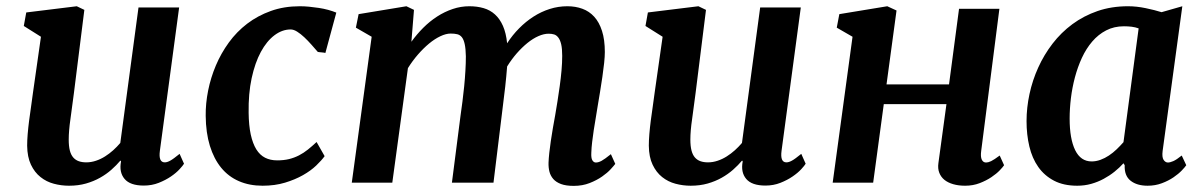

<svg xmlns="http://www.w3.org/2000/svg" viewBox="-20 -588 3874 618"><path d="M67.4 -119.1Q67.4 -135.7 69.1 -156.5Q70.8 -177.2 73.7 -199.7Q76.7 -222.2 80.1 -245.6Q83.5 -269 86.4 -291.5L111.8 -469.7L56.6 -504.4L64.5 -547.9L227.1 -567.9L251.5 -556.2L217.8 -287.6Q212.4 -243.7 206.8 -205.3Q201.2 -167 201.2 -138.7Q201.2 -117.7 204.8 -103.5Q208.5 -89.4 215.8 -81.1Q223.1 -72.8 233.6 -69.1Q244.1 -65.4 257.8 -65.4Q273.4 -65.4 288.8 -70.6Q304.2 -75.7 318.1 -84.5Q332 -93.3 344.5 -104.5Q356.9 -115.7 367.2 -127.9L425.8 -564H556.6L494.6 -102.5Q489.7 -65.4 510.3 -65.4Q514.2 -65.4 518.3 -66.7Q522.5 -67.9 527.8 -70.8Q533.2 -73.7 540.5 -79.1Q547.9 -84.5 558.1 -92.8L572.3 -61Q568.8 -55.2 558.1 -43.5Q547.4 -31.7 530.3 -20Q513.2 -8.3 491 0.5Q468.8 9.3 442.9 9.3Q398.9 9.3 380.9 -12.2Q362.8 -33.7 369.6 -68.4L367.7 -71.3Q355 -56.2 338.6 -41.7Q322.3 -27.3 302 -15.9Q281.7 -4.4 256.8 2.7Q231.9 9.8 202.1 9.8Q177.2 9.8 153.3 3.4Q129.4 -2.9 110.4 -18.1Q91.3 -33.2 79.6 -57.9Q67.9 -82.5 67.4 -119.1Z M825.2 9.8Q782.7 9.8 749 -4.9Q715.3 -19.5 691.9 -48.1Q668.5 -76.7 655.5 -118.7Q642.6 -160.6 642.1 -215.3Q641.6 -254.9 649.9 -296.4Q658.2 -337.9 674.8 -377.2Q691.4 -416.5 716.6 -451.2Q741.7 -485.8 775.6 -511.7Q809.6 -537.6 851.8 -552.7Q894 -567.9 945.3 -567.9Q959.5 -567.9 975.1 -566.4Q990.7 -564.9 1006.3 -562.5Q1022 -560.1 1036.4 -556.2Q1050.8 -552.2 1062.5 -547.4L1027.3 -417.5Q1026.9 -418 1023.2 -418.5Q1019.5 -418.9 1015.1 -419.4Q1010.7 -419.9 1007.1 -420.2Q1003.4 -420.4 1002.9 -420.9Q993.7 -431.6 982.4 -444.3Q971.2 -457 959.5 -468Q947.8 -479 936.5 -486.1Q925.3 -493.2 915.5 -493.2Q888.2 -493.2 863.3 -474.4Q838.4 -455.6 819.6 -420.9Q800.8 -386.2 790 -336.4Q779.3 -286.6 780.3 -224.6Q780.8 -184.1 787.1 -155Q793.5 -126 804.9 -107.4Q816.4 -88.9 833.3 -80.3Q850.1 -71.8 872.1 -71.8Q893.1 -71.8 910.2 -75.9Q927.2 -80.1 942.4 -87.9Q957.5 -95.7 971.2 -106.7Q984.9 -117.7 999 -130.9L1024.9 -85.4Q1015.1 -71.8 997.8 -55.2Q980.5 -38.6 955.1 -24.2Q929.7 -9.8 897.2 0Q864.7 9.8 825.2 9.8Z M1176.3 -469.7 1125.5 -499 1134.3 -542.5 1288.1 -567.9 1312.5 -556.2 1304.2 -453.6Q1321.3 -477.5 1342.3 -498.5Q1363.3 -519.5 1387.2 -534.9Q1411.1 -550.3 1437.3 -559.1Q1463.4 -567.9 1490.7 -567.9Q1515.6 -567.9 1536.6 -561.8Q1557.6 -555.7 1573.2 -541.5Q1588.9 -527.3 1598.9 -504.6Q1608.9 -481.9 1612.3 -448.7Q1629.4 -475.1 1650.9 -496.8Q1672.4 -518.6 1697 -534.4Q1721.7 -550.3 1749.3 -559.1Q1776.9 -567.9 1806.2 -567.9Q1832.5 -567.9 1854.5 -559.8Q1876.5 -551.8 1892.6 -534.2Q1908.7 -516.6 1917.7 -488.5Q1926.8 -460.4 1926.8 -420.4Q1926.8 -406.2 1924.6 -385.3Q1922.4 -364.3 1918.9 -340.6Q1915.5 -316.9 1911.4 -292.2Q1907.2 -267.6 1903.8 -246.6Q1900.9 -227.5 1897.5 -208Q1894 -188.5 1891.1 -168.9Q1888.2 -149.4 1886 -131.1Q1883.8 -112.8 1883.3 -96.7Q1882.3 -79.1 1886.7 -72Q1891.1 -64.9 1897.9 -64.9Q1906.2 -64.9 1916.3 -70.3Q1926.3 -75.7 1946.3 -91.8L1960.4 -60.5Q1956.5 -55.2 1945.8 -43.5Q1935.1 -31.7 1918 -19.8Q1900.9 -7.8 1877.9 1.2Q1855 10.3 1826.7 10.3Q1801.8 10.3 1785.9 4.4Q1770 -1.5 1761 -11.7Q1752 -22 1748.5 -35.4Q1745.1 -48.8 1745.6 -64.5Q1746.1 -78.1 1748 -95.9Q1750 -113.8 1752.9 -133.8Q1755.9 -153.8 1759.5 -175.3Q1763.2 -196.8 1767.1 -217.8Q1770.5 -237.8 1774.4 -262Q1778.3 -286.1 1781.7 -311.3Q1785.2 -336.4 1787.4 -361.3Q1789.6 -386.2 1789.6 -408.2Q1789.6 -431.2 1786.4 -445.1Q1783.2 -459 1777.3 -466.8Q1771.5 -474.6 1763.7 -477.1Q1755.9 -479.5 1746.1 -479.5Q1730.5 -479.5 1712.9 -471.7Q1695.3 -463.9 1677.7 -449.7Q1660.2 -435.5 1643.3 -416.3Q1626.5 -397 1612.3 -374Q1609.9 -342.8 1606.2 -309.3Q1602.5 -275.9 1598.6 -246.6L1568.4 0H1434.6L1462.4 -216.3Q1465.3 -236.8 1468.5 -261Q1471.7 -285.2 1474.1 -310.3Q1476.6 -335.4 1478 -360.1Q1479.5 -384.8 1479.5 -406.7Q1479 -431.2 1475.8 -445.8Q1472.7 -460.4 1466.8 -468Q1460.9 -475.6 1451.9 -477.8Q1442.9 -480 1430.7 -480Q1415.5 -480 1397.5 -471.4Q1379.4 -462.9 1361.1 -447.8Q1342.8 -432.6 1325.2 -412.4Q1307.6 -392.1 1293 -368.7L1242.7 0H1112.3Z M2068.4 -119.1Q2068.4 -135.7 2070.1 -156.5Q2071.8 -177.2 2074.7 -199.7Q2077.6 -222.2 2081.1 -245.6Q2084.5 -269 2087.4 -291.5L2112.8 -469.7L2057.6 -504.4L2065.4 -547.9L2228 -567.9L2252.4 -556.2L2218.8 -287.6Q2213.4 -243.7 2207.8 -205.3Q2202.1 -167 2202.1 -138.7Q2202.1 -117.7 2205.8 -103.5Q2209.5 -89.4 2216.8 -81.1Q2224.1 -72.8 2234.6 -69.1Q2245.1 -65.4 2258.8 -65.4Q2274.4 -65.4 2289.8 -70.6Q2305.2 -75.7 2319.1 -84.5Q2333 -93.3 2345.5 -104.5Q2357.9 -115.7 2368.2 -127.9L2426.8 -564H2557.6L2495.6 -102.5Q2490.7 -65.4 2511.2 -65.4Q2515.1 -65.4 2519.3 -66.7Q2523.4 -67.9 2528.8 -70.8Q2534.2 -73.7 2541.5 -79.1Q2548.8 -84.5 2559.1 -92.8L2573.2 -61Q2569.8 -55.2 2559.1 -43.5Q2548.3 -31.7 2531.2 -20Q2514.2 -8.3 2491.9 0.5Q2469.7 9.3 2443.8 9.3Q2399.9 9.3 2381.8 -12.2Q2363.8 -33.7 2370.6 -68.4L2368.7 -71.3Q2356 -56.2 2339.6 -41.7Q2323.2 -27.3 2303 -15.9Q2282.7 -4.4 2257.8 2.7Q2232.9 9.8 2203.1 9.8Q2178.2 9.8 2154.3 3.4Q2130.4 -2.9 2111.3 -18.1Q2092.3 -33.2 2080.6 -57.9Q2068.8 -82.5 2068.4 -119.1Z M2724.1 -469.7 2673.3 -499 2681.6 -542.5 2835.9 -567.9 2865.7 -554.2 2833.5 -316.4H3034.7L3066.9 -559.6H3196.8L3138.2 -102.1Q3135.7 -83.5 3140.1 -74.2Q3144.5 -64.9 3153.8 -64.9Q3157.2 -64.9 3161.1 -65.9Q3165 -66.9 3170.2 -69.3Q3175.3 -71.8 3181.9 -76.2Q3188.5 -80.6 3197.8 -87.4L3211.9 -56.2Q3208.5 -50.8 3198 -39.8Q3187.5 -28.8 3171.1 -17.8Q3154.8 -6.8 3133.3 1.5Q3111.8 9.8 3086.4 9.8Q3065.4 9.8 3048.3 4.9Q3031.2 0 3020 -9Q3008.8 -18.1 3003.4 -31.7Q2998 -45.4 3000.5 -63L3026.4 -252.9H2824.7L2790.5 0H2660.2Z M3447.3 9.8Q3403.8 9.8 3372.8 -6.3Q3341.8 -22.5 3322 -50.5Q3302.2 -78.6 3293.2 -116.7Q3284.2 -154.8 3284.2 -198.2Q3284.2 -241.2 3293.7 -285.4Q3303.2 -329.6 3321.8 -370.6Q3340.3 -411.6 3367.9 -447.5Q3395.5 -483.4 3431.9 -510.3Q3468.3 -537.1 3512.9 -552.5Q3557.6 -567.9 3610.8 -567.9Q3638.2 -567.9 3667.5 -561.8Q3696.8 -555.7 3718.8 -548.8L3785.6 -567.9L3722.2 -102.1Q3719.7 -82 3725.3 -73.5Q3731 -64.9 3739.3 -64.9Q3746.1 -64.9 3756.3 -69.3Q3766.6 -73.7 3783.7 -87.4L3798.3 -56.2Q3794.4 -50.3 3783.9 -39.3Q3773.4 -28.3 3757.3 -17.3Q3741.2 -6.3 3720 1.7Q3698.7 9.8 3673.8 9.8Q3639.6 9.8 3619.1 -6.3Q3598.6 -22.5 3600.1 -56.2L3596.2 -62.5Q3583.5 -48.3 3567.4 -35.4Q3551.3 -22.5 3532.7 -12.5Q3514.2 -2.4 3492.7 3.7Q3471.2 9.8 3447.3 9.8ZM3493.7 -68.4Q3507.8 -68.4 3522 -73.5Q3536.1 -78.6 3549.3 -87.4Q3562.5 -96.2 3574.2 -107.4Q3585.9 -118.7 3596.2 -130.4L3645 -496.6Q3634.3 -500.5 3622.3 -502Q3610.4 -503.4 3597.7 -503.4Q3565.9 -503.4 3540.5 -490.2Q3515.1 -477.1 3495.6 -454.3Q3476.1 -431.6 3462.4 -401.9Q3448.7 -372.1 3439.9 -339.1Q3431.2 -306.2 3427 -272Q3422.9 -237.8 3422.9 -206.5Q3422.9 -141.1 3440.7 -104.7Q3458.5 -68.4 3493.7 -68.4Z"/></svg>

Font: Merriweather Bold
Style: Italic
Weight: 700
Italic angle: -7°
Designer: Eben Sorkin ( eben@eyebytes.com )
Foundry: Eben Sorkin ( eben@eyebytes.com )
Version: Version 1.5; ttfautohint (v0.97) -l 13 -r 13 -G 200 -x 24 -f